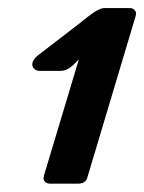

<svg xmlns="http://www.w3.org/2000/svg" viewBox="-20 -764 354 472"><path d="M296.4 -742.2 298.8 -744.1Q303.7 -744.6 308.1 -741.7Q316.9 -735.4 313.5 -724.6L194.3 -326.2Q189.5 -313 172.9 -312.5H102.5Q98.1 -312.5 94.2 -314.5Q84.5 -319.8 87.9 -332L173.8 -617.7L160.2 -604.5Q145.5 -590.3 129.9 -589.8H76.2Q66.9 -590.3 62 -597.2Q53.2 -610.8 73.2 -627.9L178.7 -709Q180.7 -710.9 185.5 -714.8Q188 -716.8 189.5 -717.8Q221.7 -744.1 236.3 -744.1H297.9Z"/></svg>

Font: Allan
Style: Bold
Weight: 700
Version: Version 1.005